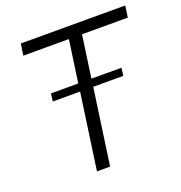

<svg xmlns="http://www.w3.org/2000/svg" viewBox="-125 -798 853 906"><g transform="rotate(-20 301.0 -345.0)"><path d="M364 -632 334 -420H485L480 -381H329L275 0H209L263 -381H126L131 -420H268L298 -632H69L78 -690H602L594 -632Z"/></g></svg>

Font: Exo 2.0 Light
Style: Italic
Weight: 300
Italic angle: -8°
Designer: Natanael Gama
Version: Version 1.001;PS 001.001;hotconv 1.0.70;makeotf.lib2.5.58329